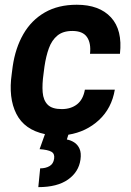

<svg xmlns="http://www.w3.org/2000/svg" viewBox="-20 -558 550 805"><path d="M238.8 -100.6Q277.3 -100.6 303 -120.6Q328.6 -140.6 335.9 -182.1H461.4Q448.2 -104 395 -54.7Q341.8 -5.4 266.6 6.8L260.3 26.9Q276.9 29.8 291.3 39.1Q305.7 48.3 313.5 65.7Q321.3 83 317.4 111.3Q310.1 163.1 265.1 194.8Q220.2 226.6 140.6 226.6L148.4 147.9Q171.4 147.9 187.7 138.4Q204.1 128.9 207 106.9Q210 86.4 195.3 78.1Q180.7 69.8 146 67.4L168.5 4.4Q82.5 -13.7 48.6 -80.6Q14.6 -147.5 29.3 -249L33.2 -279.3Q44.4 -356.9 78.1 -415.3Q111.8 -473.6 168 -505.9Q224.1 -538.1 301.8 -538.1Q396.5 -538.1 445.3 -485.1Q494.1 -432.1 482.9 -332.5H357.4Q362.3 -377 344.7 -402.6Q327.1 -428.2 283.2 -428.2Q244.1 -428.2 220.7 -408.9Q197.3 -389.6 185.1 -356.2Q172.9 -322.8 166.5 -279.3L162.6 -249Q156.2 -204.6 158.9 -171.1Q161.6 -137.7 179.9 -119.1Q198.2 -100.6 238.8 -100.6Z"/></svg>

Font: Robert Sans ExtraBold
Style: Italic
Weight: 800
Italic angle: -8°
Designer: Christian Robertson (extended by Adam Twardoch)
Foundry: Google
Version: Version 12.135;April 2, 2019;FontCreator 11.5.0.2425 64-bit;